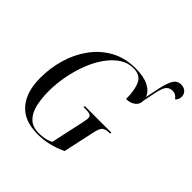

<svg xmlns="http://www.w3.org/2000/svg" viewBox="-221 -1029 1213 1213"><g transform="rotate(45 386.0 -422.0)"><path d="M295 10Q175 10 115 -59.5Q55 -129 55 -254Q55 -344 80 -428Q105 -512 154 -578.5Q203 -645 274.5 -684Q346 -723 439 -723Q513 -723 557 -700Q601 -677 613 -640L632 -733Q646 -799 664 -826.5Q682 -854 714 -854Q740 -854 756 -839.5Q772 -825 772 -800Q772 -789 767.5 -778Q763 -767 753 -760Q735 -788 704 -788Q680 -788 664 -772Q648 -756 636 -701L618 -611V-610Q618 -578 593 -560.5Q568 -543 533 -543Q533 -623 511.5 -668.5Q490 -714 428 -714Q379 -714 337 -686Q295 -658 260.5 -609.5Q226 -561 202 -498.5Q178 -436 165 -367.5Q152 -299 152 -232Q152 -166 164.5 -113.5Q177 -61 208.5 -30.5Q240 0 297 0Q322 0 347.5 -5Q373 -10 395 -22L443 -243Q445 -256 447.5 -267.5Q450 -279 450 -288Q450 -306 436.5 -311.5Q423 -317 398 -317H378L381 -327H618L616 -317H606Q580 -317 563 -305.5Q546 -294 536 -244L491 -36Q442 -13 394.5 -1.5Q347 10 295 10Z"/></g></svg>

Font: Noto Serif Display Condensed
Style: Italic
Weight: 400
Width: 3
Italic angle: -12°
Designer: Monotype Design Team
Foundry: Monotype Imaging Inc.
Version: Version 2.009